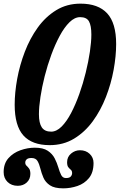

<svg xmlns="http://www.w3.org/2000/svg" viewBox="-75 -783 657 1053"><path d="M5.5 -208.5Q5.5 -274.5 19.2 -350Q33 -425.5 61 -498.8Q89 -572 132 -631.8Q175 -691.5 233.5 -727.2Q292 -763 366.5 -763Q463.5 -763 512.8 -709.8Q562 -656.5 562 -541.5Q562 -475.5 548.2 -400Q534.5 -324.5 506 -251.2Q477.5 -178 434 -118.2Q390.5 -58.5 331.5 -22.8Q272.5 13 197.5 13Q101 13 53.2 -40.2Q5.5 -93.5 5.5 -208.5ZM138.5 -156.5Q138.5 -108 154.2 -84.5Q170 -61 205.5 -61Q235 -61 262.8 -88.8Q290.5 -116.5 315 -163.2Q339.5 -210 360 -267.5Q380.5 -325 395.2 -385Q410 -445 418 -499.2Q426 -553.5 426 -593.5Q426 -642.5 413 -665.8Q400 -689 364.5 -689Q334.5 -689 306.2 -661.2Q278 -633.5 252.8 -586.8Q227.5 -540 206.5 -482.8Q185.5 -425.5 170.2 -365.5Q155 -305.5 146.8 -251Q138.5 -196.5 138.5 -156.5ZM-55 161Q-55 114 -28.8 84.5Q-2.5 55 37 41Q76.5 27 116 27Q161.5 27 186.8 43.8Q212 60.5 224.8 85.2Q237.5 110 244.8 135Q252 160 260.5 176.8Q269 193.5 286.5 193.5Q306 193.5 313.2 185Q320.5 176.5 320.5 166.5Q320.5 154 313.5 148.2Q306.5 142.5 299.8 134.2Q293 126 293 106.5Q293 77.5 314.8 59.2Q336.5 41 363.5 41Q396 41 417 61Q438 81 438 111Q438 163 413 193.5Q388 224 349.8 237Q311.5 250 272 250Q223.5 250 198.8 233.2Q174 216.5 163.2 191.5Q152.5 166.5 146.5 141.8Q140.5 117 130.8 100.2Q121 83.5 97.5 83.5Q79 83.5 71.2 91Q63.5 98.5 63.5 108.5Q63.5 119.5 70.5 125.8Q77.5 132 84.5 141.5Q91.5 151 91.5 170.5Q91.5 199.5 71.8 217.8Q52 236 22.5 236Q-12 236 -33.5 215Q-55 194 -55 161Z"/></svg>

Font: Besley* Condensed Semi
Style: Italic
Weight: 600
Width: 3
Italic angle: -13°
Designer: Owen Earl
Foundry: indestructible type*
Version: Version 3.000; ttfautohint (v1.8.3)